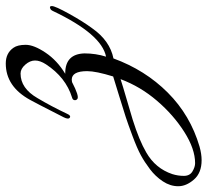

<svg xmlns="http://www.w3.org/2000/svg" viewBox="-240 -346 702 649"><g transform="rotate(-90 110.5 -21.0)"><path d="M-106 310Q-149 310 -171.5 284Q-194 258 -194 231Q-194 204 -177.5 179Q-161 154 -136.5 135.5Q-112 117 -89 104.5Q-66 92 -24.5 76.5Q17 61 40 53.5Q63 46 112 31Q161 16 177 11Q195 -47 195 -77Q195 -129 166 -129Q162 -129 158 -128Q110 -103 101 -110Q96 -114 97 -120Q98 -126 106 -128Q174 -149 218 -216Q231 -236 231 -253Q231 -270 217 -286Q203 -302 187 -302Q137 -302 104 -245Q76 -198 51 -145Q45 -131 38 -135.5Q31 -140 39 -156Q92 -260 98 -270Q143 -352 221 -352Q256 -352 274 -326Q284 -312 284 -284.5Q284 -257 257.5 -217.5Q231 -178 186 -151Q187 -151 188 -151Q253 -151 255 -86Q255 -48 244 -13Q320 -28 398 -192Q402 -201 408 -202Q415 -205 415 -196Q415 -185 389 -138Q363 -91 340 -60Q298 0 238 12Q199 119 122.5 195.5Q46 272 -60 303Q-85 310 -106 310ZM-153 211Q-159 230 -159 250Q-159 270 -144 279Q-129 288 -116 288Q-68 288 -10.5 251.5Q47 215 95 159Q143 103 168 36Q147 43 102 56Q57 69 31 77Q-39 99 -80 123Q-134 154 -153 211Z"/></g></svg>

Font: Great Vibes
Style: Regular
Weight: 400
Designer: Robert E. Leuschke
Foundry: Robert E. Leuschke
Version: Version 1.001